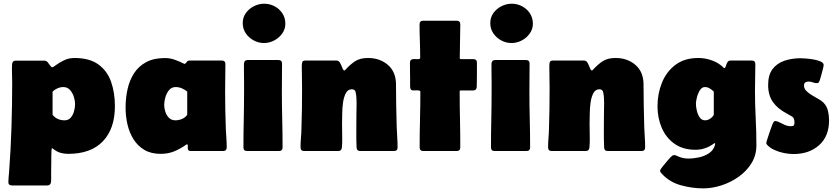

<svg xmlns="http://www.w3.org/2000/svg" viewBox="-20 -829 4586 1054"><path d="M388.7 -510.7Q470.7 -510.7 519.5 -475.6Q568.4 -440.4 589.6 -380.4Q610.8 -320.3 610.8 -246.1Q610.8 -122.6 544.9 -53.5Q479 15.6 354 15.6Q331.5 15.6 311.8 9.8Q292 3.9 273.9 -10.3Q272.5 -11.2 271.2 -12.7Q270 -14.2 268.1 -14.6Q264.6 -15.6 263.7 -11.7Q262.7 -7.8 262.7 -5.4Q261.2 27.3 261.5 60.1Q261.7 92.8 260.7 125.5Q260.7 136.2 261 147.2Q261.2 158.2 260.3 168.9Q258.3 189 239.3 189H45.4Q25.9 189 25.9 170.9Q25.9 157.2 27.3 143.8Q28.8 130.4 29.8 117.2Q39.1 -6.8 43 -130.6Q46.9 -254.4 46.9 -377.9Q46.9 -401.4 45.9 -427.7Q44.9 -454.1 46.4 -476.6Q47.9 -496.1 65.9 -496.1H223.6Q234.4 -496.1 241.9 -487.1Q249.5 -478 255.6 -468.8Q261.7 -459.5 267.6 -459.5Q271 -459.5 287.8 -472.2Q304.7 -484.9 331.1 -497.8Q357.4 -510.7 388.7 -510.7ZM334.5 -168.5Q356 -168.5 368.7 -183.6Q381.3 -198.7 386.7 -219.5Q392.1 -240.2 392.1 -257.3Q392.1 -275.9 385.3 -297.6Q378.4 -319.3 364.3 -335.2Q350.1 -351.1 327.6 -351.1Q311.5 -351.1 295.7 -344.2Q279.8 -337.4 268.6 -326.2V-198.7Q293 -168.5 334.5 -168.5Z M861.8 15.6Q808.6 15.6 771.7 -6.6Q734.9 -28.8 712.2 -65.7Q689.5 -102.5 679.4 -147.5Q669.4 -192.4 669.4 -238.3Q669.4 -291.5 680.4 -340.3Q691.4 -389.2 716.3 -427.5Q741.2 -465.8 782.7 -488Q824.2 -510.3 884.8 -510.3Q913.6 -510.3 939 -501.2Q964.4 -492.2 989.7 -479.5L992.2 -478.5H994.6Q1002.9 -483.4 1006.3 -490Q1009.8 -496.6 1021.5 -496.6H1197.8Q1217.3 -496.6 1217.3 -477.1Q1217.3 -439.9 1216.6 -402.8Q1215.8 -365.7 1215.8 -328.6Q1215.8 -276.9 1216.8 -224.6Q1217.8 -172.4 1219.7 -120.1Q1220.7 -95.2 1222.7 -70.3Q1224.6 -45.4 1224.6 -20.5Q1224.6 0 1205.1 0H1025.4Q1010.7 0 1010.7 -17.1Q1010.7 -20.5 1011 -28.6Q1011.2 -36.6 1005.9 -36.6L1003.9 -36.1Q971.2 -12.7 937.3 1.5Q903.3 15.6 861.8 15.6ZM942.9 -168.5Q961.4 -168.5 979.2 -176Q997.1 -183.6 1007.8 -198.7V-326.2Q994.6 -337.4 978.3 -344.2Q961.9 -351.1 944.3 -351.1Q921.9 -351.1 908 -334.2Q894 -317.4 887.7 -294.4Q881.3 -271.5 881.3 -252.9Q881.3 -234.9 887.7 -215.3Q894 -195.8 907.7 -182.1Q921.4 -168.5 942.9 -168.5Z M1429.2 -592.8Q1399.4 -592.8 1372.6 -607.2Q1345.7 -621.6 1329.1 -646.2Q1312.5 -670.9 1312.5 -702.1Q1312.5 -733.4 1329.6 -757.3Q1346.7 -781.2 1373.8 -794.9Q1400.9 -808.6 1430.2 -808.6Q1460.9 -808.6 1487.5 -794.4Q1514.2 -780.3 1530.3 -755.4Q1546.4 -730.5 1546.4 -698.7Q1546.4 -668.9 1529.1 -644.8Q1511.7 -620.6 1484.9 -606.7Q1458 -592.8 1429.2 -592.8ZM1319.8 -326.7Q1319.8 -352.5 1319.8 -377.9Q1319.8 -403.3 1319.3 -428.7Q1319.3 -441.4 1319.1 -454.6Q1318.8 -467.8 1319.3 -480Q1320.8 -499.5 1338.9 -499.5H1508.3Q1528.3 -499.5 1528.3 -480Q1528.3 -441.4 1527.8 -403.3Q1527.3 -365.2 1527.3 -326.7Q1527.3 -250 1529.3 -173.3Q1531.2 -96.7 1531.2 -20Q1531.2 0 1511.2 0H1335.9Q1316.4 0 1316.4 -20Q1316.4 -96.7 1318.1 -173.3Q1319.8 -250 1319.8 -326.7Z M1827.1 -496.6Q1840.3 -496.6 1847.4 -482.9Q1854.5 -469.2 1859.6 -455.6Q1864.7 -441.9 1871.1 -441.9Q1872.1 -441.9 1875.5 -445.3Q1902.8 -475.6 1929.9 -493.2Q1957 -510.7 2000 -510.7Q2065.4 -510.7 2109.4 -472.7Q2153.3 -434.6 2153.8 -367.2Q2154.3 -308.6 2155 -250Q2155.8 -191.4 2157.7 -132.8Q2158.7 -105 2160.6 -76.7Q2162.6 -48.3 2162.6 -20.5Q2162.6 0 2143.1 0H1957.5Q1938 0 1937.5 -20Q1935.5 -63.5 1936 -107.7Q1936.5 -151.9 1936.5 -195.8Q1936.5 -220.2 1937.3 -244.1Q1938 -268.1 1936.5 -292Q1936 -304.7 1932.6 -321.8Q1929.2 -338.9 1911.6 -338.9Q1889.6 -338.9 1878.4 -317.4Q1867.2 -295.9 1863 -265.4Q1858.9 -234.9 1858.6 -205.8Q1858.4 -176.8 1857.9 -162.1Q1857.4 -153.8 1857.7 -145.5Q1857.9 -137.2 1857.9 -128.9Q1857.9 -102.1 1858.6 -74.5Q1859.4 -46.9 1856.9 -20Q1855.5 0 1836.9 0H1649.4Q1629.9 0 1629.9 -20.5Q1629.9 -46.4 1632.1 -72.3Q1634.3 -98.1 1634.8 -124Q1636.7 -179.2 1637.5 -234.1Q1638.2 -289.1 1638.2 -343.8Q1638.2 -374.5 1637.5 -405Q1636.7 -435.5 1636.7 -466.3Q1636.7 -478 1639.2 -487.3Q1641.6 -496.6 1656.7 -496.6Z M2283.2 -694.8Q2283.2 -715.3 2303.2 -715.3H2486.8Q2506.8 -715.3 2506.8 -695.3L2503.9 -510.7Q2503.9 -504.4 2509.8 -504.4H2578.6Q2598.1 -504.4 2598.1 -484.9Q2598.1 -452.1 2598.1 -418.9Q2598.1 -385.7 2597.2 -352.5Q2596.2 -332.5 2577.6 -332.5H2511.2Q2509.3 -332.5 2506.3 -332Q2503.4 -331.5 2503.4 -328.6Q2503.4 -251.5 2505.1 -174.3Q2506.8 -97.2 2506.8 -20Q2506.8 0 2486.8 0H2303.2Q2283.7 0 2283.7 -20.5Q2283.7 -96.7 2285.6 -172.6Q2287.6 -248.5 2287.6 -324.7Q2287.6 -330.1 2282.7 -331.5Q2277.8 -333 2273.4 -333Q2259.8 -333 2246.1 -332.8Q2232.4 -332.5 2231.4 -352.5Q2231 -364.3 2231.2 -376.2Q2231.4 -388.2 2231.4 -399.4Q2231 -420.9 2230.7 -442.4Q2230.5 -463.9 2230.5 -484.9Q2230.5 -504.9 2252.9 -504.9Q2258.8 -504.9 2272.7 -504.2Q2286.6 -503.4 2286.6 -512.7Q2286.6 -558.1 2284.9 -603.8Q2283.2 -649.4 2283.2 -694.8Z M2788.1 -592.8Q2758.3 -592.8 2731.4 -607.2Q2704.6 -621.6 2688 -646.2Q2671.4 -670.9 2671.4 -702.1Q2671.4 -733.4 2688.5 -757.3Q2705.6 -781.2 2732.7 -794.9Q2759.8 -808.6 2789.1 -808.6Q2819.8 -808.6 2846.4 -794.4Q2873 -780.3 2889.2 -755.4Q2905.3 -730.5 2905.3 -698.7Q2905.3 -668.9 2887.9 -644.8Q2870.6 -620.6 2843.8 -606.7Q2816.9 -592.8 2788.1 -592.8ZM2678.7 -326.7Q2678.7 -352.5 2678.7 -377.9Q2678.7 -403.3 2678.2 -428.7Q2678.2 -441.4 2678 -454.6Q2677.7 -467.8 2678.2 -480Q2679.7 -499.5 2697.8 -499.5H2867.2Q2887.2 -499.5 2887.2 -480Q2887.2 -441.4 2886.7 -403.3Q2886.2 -365.2 2886.2 -326.7Q2886.2 -250 2888.2 -173.3Q2890.1 -96.7 2890.1 -20Q2890.1 0 2870.1 0H2694.8Q2675.3 0 2675.3 -20Q2675.3 -96.7 2677 -173.3Q2678.7 -250 2678.7 -326.7Z M3186 -496.6Q3199.2 -496.6 3206.3 -482.9Q3213.4 -469.2 3218.5 -455.6Q3223.6 -441.9 3230 -441.9Q3231 -441.9 3234.4 -445.3Q3261.7 -475.6 3288.8 -493.2Q3315.9 -510.7 3358.9 -510.7Q3424.3 -510.7 3468.3 -472.7Q3512.2 -434.6 3512.7 -367.2Q3513.2 -308.6 3513.9 -250Q3514.6 -191.4 3516.6 -132.8Q3517.6 -105 3519.5 -76.7Q3521.5 -48.3 3521.5 -20.5Q3521.5 0 3502 0H3316.4Q3296.9 0 3296.4 -20Q3294.4 -63.5 3294.9 -107.7Q3295.4 -151.9 3295.4 -195.8Q3295.4 -220.2 3296.1 -244.1Q3296.9 -268.1 3295.4 -292Q3294.9 -304.7 3291.5 -321.8Q3288.1 -338.9 3270.5 -338.9Q3248.5 -338.9 3237.3 -317.4Q3226.1 -295.9 3221.9 -265.4Q3217.8 -234.9 3217.5 -205.8Q3217.3 -176.8 3216.8 -162.1Q3216.3 -153.8 3216.6 -145.5Q3216.8 -137.2 3216.8 -128.9Q3216.8 -102.1 3217.5 -74.5Q3218.3 -46.9 3215.8 -20Q3214.4 0 3195.8 0H3008.3Q2988.8 0 2988.8 -20.5Q2988.8 -46.4 2991 -72.3Q2993.2 -98.1 2993.7 -124Q2995.6 -179.2 2996.3 -234.1Q2997.1 -289.1 2997.1 -343.8Q2997.1 -374.5 2996.3 -405Q2995.6 -435.5 2995.6 -466.3Q2995.6 -478 2998 -487.3Q3000.5 -496.6 3015.6 -496.6Z M3840.3 205.1Q3778.3 205.1 3715.3 187.3Q3652.3 169.4 3609.4 120.6Q3607.4 118.2 3605.5 115Q3603.5 111.8 3603.5 108.9Q3603.5 103 3615.5 87.6Q3627.4 72.3 3640.9 56.9Q3654.3 41.5 3659.2 36.1Q3663.6 31.2 3668.9 26.9Q3674.3 22.5 3681.2 22.5Q3686.5 22.5 3690.9 24.2Q3695.3 25.9 3699.7 28.3Q3727.5 41.5 3759.3 41.5Q3786.1 41.5 3817.1 34.9Q3848.1 28.3 3872.8 11.7Q3897.5 -4.9 3905.3 -34.7Q3905.8 -36.1 3905.8 -37.6Q3905.8 -39.1 3906.2 -40.5L3903.8 -43.5Q3901.4 -43 3899.2 -41.3Q3897 -39.6 3894.5 -38.1Q3851.1 -6.8 3797.9 -6.8Q3729 -6.8 3682.6 -39.8Q3636.2 -72.8 3612.8 -127.2Q3589.4 -181.6 3589.4 -245.6Q3589.4 -314.5 3613.8 -375Q3638.2 -435.5 3688 -473.1Q3737.8 -510.7 3813.5 -510.7Q3851.1 -510.7 3889.2 -497.1Q3927.2 -483.4 3954.1 -455.6Q3954.6 -455.6 3955.1 -455.3Q3955.6 -455.1 3956.1 -455.1Q3961.4 -455.1 3964.4 -465.6Q3967.3 -476.1 3972.7 -486.3Q3978 -496.6 3990.2 -496.6H4106.9Q4126.5 -496.6 4126.5 -477.1Q4126.5 -440.4 4125.5 -404.1Q4124.5 -367.7 4124.5 -331.1Q4124.5 -255.9 4128.4 -181.2Q4132.3 -106.4 4132.3 -31.2Q4132.3 22.9 4105.5 66.7Q4078.6 110.4 4034.9 141.4Q3991.2 172.4 3940.2 188.7Q3889.2 205.1 3840.3 205.1ZM3850.6 -168.5Q3864.7 -168.5 3878.4 -177.5Q3892.1 -186.5 3898.4 -198.7V-326.2Q3889.2 -335.4 3876.5 -343.3Q3863.8 -351.1 3849.6 -351.1Q3833 -351.1 3822 -333.5Q3811 -315.9 3805.7 -294.2Q3800.3 -272.5 3800.3 -259.3Q3800.3 -244.6 3804.9 -223.1Q3809.6 -201.7 3820.6 -185.1Q3831.5 -168.5 3850.6 -168.5Z M4335.9 16.6Q4313.5 16.6 4285.9 11.5Q4258.3 6.3 4233.2 -4.9Q4208 -16.1 4191.9 -33.2Q4190.4 -34.7 4188.5 -37.8Q4186.5 -41 4186.5 -43Q4186.5 -46.9 4191.2 -61.8Q4195.8 -76.7 4201.9 -95Q4208 -113.3 4213.9 -128.9Q4219.7 -144.5 4221.7 -149.9Q4223.6 -154.3 4227.1 -159.4Q4230.5 -164.6 4235.8 -164.6Q4245.6 -164.6 4258.8 -157.5Q4272 -150.4 4288.1 -143.3Q4304.2 -136.2 4322.8 -136.2Q4334 -136.2 4337.6 -140.9Q4341.3 -145.5 4341.3 -156.2Q4341.3 -181.2 4328.6 -189Q4315.9 -196.8 4296.9 -207Q4248 -232.9 4222.4 -269.8Q4196.8 -306.6 4196.8 -362.8Q4196.8 -417.5 4220.9 -449.5Q4245.1 -481.4 4285.6 -495.4Q4326.2 -509.3 4375 -509.3Q4383.8 -509.3 4404.1 -507.8Q4424.3 -506.3 4446.8 -502.4Q4469.2 -498.5 4485.4 -491.2Q4501.5 -483.9 4501.5 -472.2Q4501.5 -466.3 4497.1 -449Q4492.7 -431.6 4487.8 -414.1Q4482.9 -396.5 4480.5 -389.2Q4478.5 -382.8 4475.3 -377.7Q4472.2 -372.6 4463.9 -372.6Q4452.6 -372.6 4441.7 -377Q4430.7 -381.3 4419.4 -381.3Q4408.2 -381.3 4400.9 -376.5Q4393.6 -371.6 4393.6 -358.9Q4393.6 -342.8 4406.2 -330.1Q4418.9 -317.4 4437 -306.4Q4455.1 -295.4 4472.7 -285.6Q4490.2 -275.9 4500 -266.1Q4519 -246.6 4525.1 -220.7Q4531.2 -194.8 4531.2 -168.9Q4531.2 -80.6 4476.6 -32Q4421.9 16.6 4335.9 16.6Z"/></svg>

Font: Belanosima
Style: Bold
Weight: 700
Designer: The DocRepair Project, Santiago Orozco
Foundry: Google
Version: Version 2.000